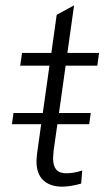

<svg xmlns="http://www.w3.org/2000/svg" viewBox="-20 -691 408 718"><path d="M116.5 -87.5Q116.5 -95.5 118.5 -115.5L134 -226.5H24.5L30.5 -268.5H140L165 -445.5H55.5L62.5 -493H172L192 -635.5L257 -671L232 -493H350.5L344 -445.5H225.5L200.5 -268.5H319.5L313.5 -226.5H194.5L180.5 -127.5Q178.5 -106.5 178.5 -99.5Q178.5 -71 190.2 -57Q202 -43 228 -43Q255.5 -43 287.5 -53.5L283.5 -4.5Q243.5 7 212.5 7Q167.5 7 142 -16.8Q116.5 -40.5 116.5 -87.5Z"/></svg>

Font: HK Grotesk Light
Style: Italic
Weight: 300
Italic angle: -16°
Designer: Alfredo Marco Pradil
Foundry: Hanken Design Co.
Version: Version 3.001